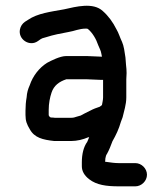

<svg xmlns="http://www.w3.org/2000/svg" viewBox="-20 -486 588 678"><path d="M288 -288H213C192.4 -288 160.7 -272 146 -264C118.6 -246.6 96.1 -218.3 85 -185C78.9 -171.4 75.2 -159.7 74 -142C71.4 -127.7 70 -111.2 70 -95V-80C70 -58.3 75.2 -46.3 85 -30C101.6 0.7 131.1 7.5 172 12H230C253.1 12 273.6 6.4 291 -1C292.3 -1 293.7 -1.3 295 -2C292.4 3.1 290.7 10.5 288 15C275.3 32.5 269 57.8 269 87V101C269 118.3 277.7 133.7 295 147C321 167.2 355.4 172 399 172H458C479.6 172 499 153 499 131C499 109 479.6 90 458 90H399C384.8 90 370.7 87.8 358 86C356 86 353.7 85.7 351 85C351.7 81.7 352 78 352 74C353.5 66.7 354.1 62.2 358 57C365.4 43.5 371.3 28.8 377 13C389.7 -9.2 399.5 -29.9 407 -56L413 -72C417.6 -92.9 426 -116.1 426 -142V-206C426 -212.7 426.3 -220 427 -228C427 -237.3 426.3 -247 425 -257L423 -283C420.3 -302.2 417.3 -324.1 411 -338C404.4 -351.1 398.9 -370.2 391 -383C378.5 -408.1 362.4 -430 343 -447C309 -478.7 248.5 -462.5 206 -453C159.2 -444.5 112.6 -439.1 79 -416L68 -409C58.7 -402.3 52.8 -393.5 50.5 -382.5C43 -347.3 84.2 -319.7 114 -341L124 -348L130 -351L144 -355C166.9 -362.6 196.5 -368.4 222 -373C243.1 -376.3 259.3 -385 284 -385C286 -385 288 -384.7 290 -384C306.3 -370.9 319.7 -348 327 -326C332 -312.9 335.9 -308.9 338 -296L340 -286H335C322.9 -286 299.5 -288 288 -288ZM152 -79V-98C152 -120.8 156.3 -142 162 -159C170.3 -184 188.7 -197.6 214 -206H288C301.4 -206 321.4 -204 335 -204H344V-142C344 -133.2 341.2 -122.1 340 -115C337.5 -113.2 334.6 -110.3 332 -109C320.2 -105.1 309.8 -101.4 298 -95L278 -85C272 -81.7 267.7 -79.3 265 -78L251 -74C244.9 -71.5 238.6 -70 230 -70H174C170 -70.7 165.7 -71 161 -71C156.2 -71 153.9 -75.2 152 -79Z"/></svg>

Font: HoneyBee
Style: Bd
Weight: 700
Foundry: Cannot Into Space Fonts
Version: Version 0.89